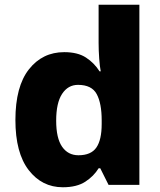

<svg xmlns="http://www.w3.org/2000/svg" viewBox="-20 -780 677 810"><path d="M245 10Q157 10 101 -62.5Q45 -135 45 -274Q45 -415 102 -487.5Q159 -560 251 -560Q308 -560 343 -537Q378 -514 400 -479H405Q401 -498 398.5 -533Q396 -568 396 -599V-760H568V0H438L403 -70H396Q376 -37 340 -13.5Q304 10 245 10ZM311 -125Q364 -125 386.5 -157.5Q409 -190 409 -257V-272Q409 -344 388 -383Q367 -422 309 -422Q267 -422 242 -384Q217 -346 217 -271Q217 -197 242 -161Q267 -125 311 -125Z"/></svg>

Font: Noto Sans Syriac Eastern ExtraBold
Style: Regular
Weight: 800
Designer: Patrick Giasson and the Monotype Design Team
Foundry: Monotype Imaging Inc.
Version: Version 3.001